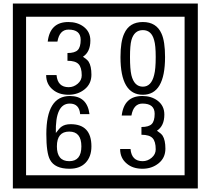

<svg xmlns="http://www.w3.org/2000/svg" viewBox="-20 -980 1195 1090"><path d="M1103 90H53V-960H1103ZM1028 15V-885H128V15ZM499 -556Q499 -504 460.5 -473Q422 -442 369 -442Q314 -442 280 -471Q242 -502 242 -554H301Q307 -485 370 -485Q398 -485 421 -504.5Q444 -524 444 -552Q444 -597 426 -616Q408 -635 363 -635V-679Q405 -679 421.5 -696Q438 -713 438 -754Q438 -812 369 -812Q318 -812 306 -744H251Q264 -855 368 -855Q419 -855 454 -829Q493 -800 493 -750Q493 -685 451 -658Q475 -642 483 -630Q499 -605 499 -556ZM917 -656Q917 -442 791 -442Q664 -442 664 -656Q664 -744 685 -789Q714 -855 791 -855Q868 -855 897 -789Q917 -745 917 -656ZM864 -656Q864 -723 855 -752Q840 -809 791 -809Q742 -809 726 -752Q718 -723 718 -656Q718 -587 726 -553Q742 -488 791 -488Q839 -488 855 -554Q864 -587 864 -656ZM499 -149Q499 -91 466.5 -56.5Q434 -22 375 -22Q291 -22 264 -73Q243 -111 243 -219Q243 -435 377 -435Q475 -435 488 -332H435Q430 -392 376 -392Q293 -392 297 -225Q318 -253 328 -260Q348 -275 381 -275Q499 -275 499 -149ZM442 -149Q442 -233 373 -233Q303 -233 303 -149Q303 -65 373 -65Q442 -65 442 -149ZM919 -136Q919 -84 880.5 -53Q842 -22 789 -22Q734 -22 700 -51Q662 -82 662 -134H721Q727 -65 790 -65Q818 -65 841 -84.5Q864 -104 864 -132Q864 -177 846 -196Q828 -215 783 -215V-259Q825 -259 841.5 -276Q858 -293 858 -334Q858 -392 789 -392Q738 -392 726 -324H671Q684 -435 788 -435Q839 -435 874 -409Q913 -380 913 -330Q913 -265 871 -238Q895 -222 903 -210Q919 -185 919 -136Z"/></svg>

Font: Unicode BMP Fallback SIL
Style: Regular
Weight: 400
Foundry: NRSI, SIL International
Version: Version 5.1 Based on Unicode 5.1